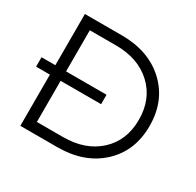

<svg xmlns="http://www.w3.org/2000/svg" viewBox="-149 -856 1045 1023"><g transform="rotate(30 373.0 -344.0)"><path d="M9 -315V-373H94V-688H321Q487 -688 589 -593Q691 -498 691 -343Q691 -189 589 -94.5Q487 0 321 0H94V-315ZM409 -315H160V-62H321Q458 -62 541.5 -139Q625 -216 625 -343Q625 -471 541.5 -548.5Q458 -626 321 -626H160V-373H409Z"/></g></svg>

Font: Roundo
Style: Regular
Weight: 400
Designer: Namrata Goyal (Gurmukhi), Shiva Nallaperumal (Latin)
Foundry: Indian Type Foundry
Version: Version 1.000;PS 1.0;hotconv 1.0.88;makeotf.lib2.5.647800